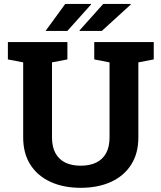

<svg xmlns="http://www.w3.org/2000/svg" viewBox="-20 -919 799 950"><path d="M378.9 10.3Q294.4 10.3 230.2 -19Q166 -48.3 130.4 -104Q94.7 -159.7 94.7 -239.3V-610.4L19 -625V-710.9H313.5V-625L237.3 -610.4V-239.3Q237.3 -192.4 254.4 -161.1Q271.5 -129.9 303.2 -114.5Q335 -99.1 378.9 -99.1Q423.8 -99.1 455.8 -114.5Q487.8 -129.9 504.9 -161.1Q522 -192.4 522 -239.3V-610.4L446.3 -625V-710.9H740.7V-625L664.6 -610.4V-239.3Q664.6 -159.7 628.7 -103.8Q592.8 -47.9 528.6 -18.8Q464.4 10.3 378.9 10.3ZM374.5 -766.1 373.5 -768.6 490.7 -899.4H626L627 -896.5L483.9 -766.1ZM209 -766.1H205.6L302.7 -899.4H429.7L430.7 -897L313.5 -766.1Z"/></svg>

Font: Robotiche
Style: Bold
Weight: 700
Designer: Google
Version: Version 2.001